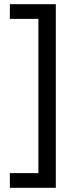

<svg xmlns="http://www.w3.org/2000/svg" viewBox="-20 -736 363 915"><path d="M27 89H163V-646H27V-716H246V159H27Z"/></svg>

Font: Noto Sans Khmer SemiCondensed
Style: Regular
Weight: 400
Width: 4
Designer: Danh Hong and the Monotype Design Team
Foundry: Monotype Imaging Inc.
Version: Version 2.004; ttfautohint (v1.8.4.7-5d5b)